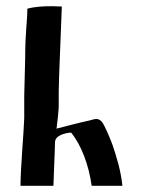

<svg xmlns="http://www.w3.org/2000/svg" viewBox="-20 -598 460 618"><path d="M169 -303C169 -323 171 -370 172 -398L179 -577C168 -577 158 -578 149 -578C120 -578 94 -577 68 -570C68 -528 61 -497 61 -408L58 -290V-218C57 -178 46 -56 46 0H152C152 -16 157 -118 157 -139C157 -148 161 -157 177 -164C186 -168 200 -171 207 -171H209C242 -131 266 -66 275 0H374C369 -49 355 -94 342 -132C337 -146 317 -196 307 -207C301 -213 296 -215 290 -215C283 -215 276 -212 267 -210C230 -202 198 -193 162 -184C166 -217 168 -234 169 -252Z"/></svg>

Font: Ponomar Unicode
Style: Regular
Weight: 400
Version: 1.3